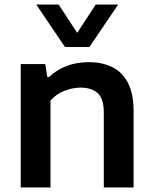

<svg xmlns="http://www.w3.org/2000/svg" viewBox="-20 -828 676 848"><path d="M71.5 0V-545H180L189 -487.5H196Q266.5 -553.5 373 -553.5Q430.5 -553.5 475 -532Q519.5 -510.5 544.8 -462.8Q570 -415 570 -337V0H438.5V-330.5Q438.5 -392.5 411.2 -416.8Q384 -441 336.5 -441Q302.5 -441 266 -427.5Q229.5 -414 203 -384V0ZM267 -620.5 140 -808H239L321 -683L403 -808H502L375 -620.5Z"/></svg>

Font: Encode Sans Semi Expanded SemiBold
Style: Regular
Weight: 600
Width: 6
Designer: Multiple Designers
Foundry: Impallari Type
Version: Version 3.000; ttfautohint (v1.8.3) -l 8 -r 50 -G 200 -x 14 